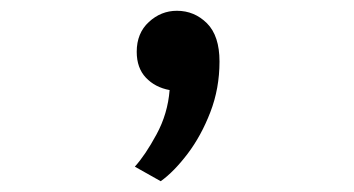

<svg xmlns="http://www.w3.org/2000/svg" viewBox="-20 -154 656 356"><path d="M278 182 230 155Q249.5 133.5 270.2 95.2Q291 57 294.5 13Q267.5 8 250.5 -10Q233.5 -28 233.5 -58Q233.5 -92.5 256 -113.2Q278.5 -134 308 -134Q340.5 -134 363.8 -110.8Q387 -87.5 387 -40Q387 10 370 54Q353 98 327.8 131.2Q302.5 164.5 278 182Z"/></svg>

Font: Overpass Mono SemiBold
Style: Regular
Weight: 600
Monospace: yes
Designer: Delve Withrington, Dave Bailey
Foundry: Delve Fonts LLC
Version: Version 4.000